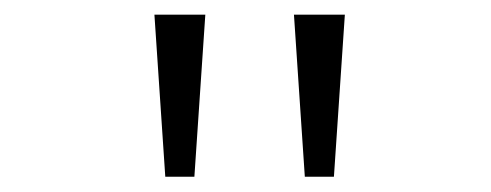

<svg xmlns="http://www.w3.org/2000/svg" viewBox="-20 -798 660 258"><path d="M428.7 -560.5H389.6L375 -778.3H443.4ZM241.2 -560.5H202.1L187.5 -778.3H255.9Z"/></svg>

Font: Cherry
Style: Light
Weight: 300
Designer: Amin Abedi
Version: Version 1.00 ; ttfautohint (v1.6)